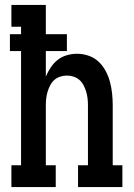

<svg xmlns="http://www.w3.org/2000/svg" viewBox="-20 -755 540 775"><path d="M26 0V-88H65V-549H20V-617H65V-647H26V-735H165V-617H250V-549H165V-446Q173 -465 185 -483Q197 -501 213 -513.5Q229 -526 249.5 -532Q270 -538 291 -538Q315 -538 338 -530Q361 -522 378 -506Q395 -490 406.5 -468.5Q418 -447 424 -424Q430 -401 432.5 -377.5Q435 -354 435 -330V-88H474V0H295V-88H335V-330Q335 -344 333.5 -357.5Q332 -371 328 -384.5Q324 -398 317.5 -410.5Q311 -423 301 -432Q291 -441 277.5 -445.5Q264 -450 250 -450Q236 -450 222.5 -445.5Q209 -441 199 -432Q189 -423 182.5 -410.5Q176 -398 172 -384.5Q168 -371 166.5 -357.5Q165 -344 165 -330V-88H205V0Z"/></svg>

Font: Iosevka Slab Semibold
Style: Regular
Weight: 600
Monospace: yes
Designer: Belleve Invis
Foundry: Belleve Invis
Version: Version 11.1.1; ttfautohint (v1.8.3)